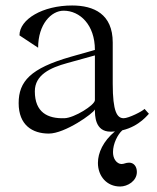

<svg xmlns="http://www.w3.org/2000/svg" viewBox="-20 -480 574 700"><path d="M418 200C445 200 479 180 479 147C479 126 467 113 451 113C438 113 433 118 423 118C415 118 406 113 400 104C394 95 392 85 392 74C392 44 409 10 426 -5C490 -20 521 -65 523 -65L507 -83C499 -74 449 -49 431 -49C407 -49 391 -72 391 -175V-325C391 -429 322 -460 243 -460C136 -460 51 -410 51 -351L119 -306C119 -392 167 -441 212 -441C271 -441 326 -390 326 -298L238 -273C91 -231 48 -183 48 -104C48 -24 98 7 158 7C217 7 321 -67 326 -81C326 -59 326 0 383 0C388 0 394 0 399 -1C356 35 337 77 337 114C337 162 369 200 418 200ZM215 -49C154 -47 107 -70 107 -147C107 -207 163 -233 225 -250L326 -278C326 -278 326 -260 326 -236V-115C326 -97 251 -50 215 -49Z"/></svg>

Font: Cantique Normal
Style: Regular
Weight: 400
Designer: Sébastien Hayez
Foundry: Sébastien Hayez & Ariel Martín Pérez
Version: Version 1.000;hotconv 1.0.109;makeotfexe 2.5.65596